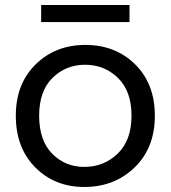

<svg xmlns="http://www.w3.org/2000/svg" viewBox="-20 -736 680 765"><path d="M597 -275Q597 -147 516.5 -69Q436 9 316 9Q198 9 120.5 -69Q43 -147 43 -275Q43 -402 122 -479.5Q201 -557 320 -557Q440 -557 518.5 -479.5Q597 -402 597 -275ZM136 -275Q136 -176 188 -123.5Q240 -71 316 -71Q394 -71 449 -124Q504 -177 504 -275Q504 -373 450 -425.5Q396 -478 319 -478Q242 -478 189 -425.5Q136 -373 136 -275ZM144 -648V-716H496V-648Z"/></svg>

Font: SVN-Poppins
Style: Regular
Weight: 400
Designer: Ninad Kale (Devanagari), Jonny Pinhorn (Latin)
Foundry: Indian Type Foundry
Version: Version 3.002 2017